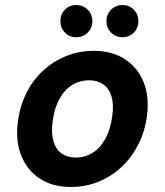

<svg xmlns="http://www.w3.org/2000/svg" viewBox="-20 -731 655 763"><path d="M261 12Q189 12 138.5 -21Q88 -54 64.5 -112.5Q41 -171 51 -247Q59 -309 84.5 -360.5Q110 -412 150.5 -449.5Q191 -487 242.5 -508Q294 -529 353 -529Q425 -529 476 -496Q527 -463 550.5 -405Q574 -347 564 -270Q556 -209 530 -157.5Q504 -106 463.5 -68Q423 -30 372 -9Q321 12 261 12ZM281 -105Q318 -105 348.5 -124Q379 -143 399 -180Q419 -217 426 -269Q433 -316 423 -348Q413 -380 390 -396Q367 -412 334 -412Q297 -412 266.5 -393Q236 -374 216 -337.5Q196 -301 189 -248Q183 -202 192.5 -169.5Q202 -137 225 -121Q248 -105 281 -105ZM283 -583Q256 -583 238 -601.5Q220 -620 220 -647Q220 -674 238 -692.5Q256 -711 283 -711Q310 -711 328.5 -692.5Q347 -674 347 -647Q347 -620 328.5 -601.5Q310 -583 283 -583ZM467 -583Q440 -583 421.5 -601.5Q403 -620 403 -647Q403 -674 421.5 -692.5Q440 -711 467 -711Q494 -711 512 -692.5Q530 -674 530 -647Q530 -620 512 -601.5Q494 -583 467 -583Z"/></svg>

Font: DM Sans 11pt
Style: Bold Italic
Weight: 700
Italic angle: -10°
Version: Version 4.004;gftools[0.9.30]